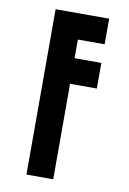

<svg xmlns="http://www.w3.org/2000/svg" viewBox="-82 -761 544 812"><g transform="rotate(10 190.0 -355.0)"><path d="M320 -600V-710H90V0H205V-410H320V-520H205V-600Z"/></g></svg>

Font: Grotesk 03
Style: Bold
Weight: 500
Designer: Frank Adebiaye, contributions by Jérémy Landes, Ariel Martín Pérez
Foundry: Velvetyne Type Foundry
Version: Version 3.000;Glyphs 3.1.2 (3150)